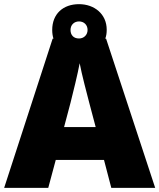

<svg xmlns="http://www.w3.org/2000/svg" viewBox="-20 -903 766 923"><path d="M515 0H726L490 -717H486C491 -730 493 -744 493 -760C493 -836 433 -883 360 -883C283 -883 231 -836 231 -759C231 -744 233 -730 237 -717H233L0 0H212L248 -134H480ZM360 -718C333 -718 319 -735 319 -759C319 -784 337 -800 360 -800C383 -800 401 -784 401 -759C401 -735 383 -718 360 -718ZM409 -409 440 -292H288L319 -409C331 -456 354 -550 363 -599C372 -550 399 -447 409 -409Z"/></svg>

Font: Noto Sans Gurmukhi Black
Style: Regular
Weight: 900
Designer: Jelle Bosma - Monotype Design Team
Foundry: Monotype Imaging Inc.
Version: Version 2.004